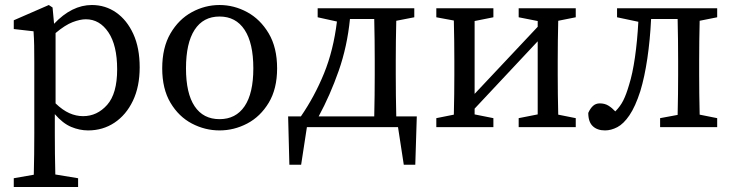

<svg xmlns="http://www.w3.org/2000/svg" viewBox="-20 -508 2930 767"><path d="M35 239V204L115 190Q116 149 116.5 108.5Q117 68 117 28V-258Q117 -299 116.5 -326Q116 -353 114 -383L35 -392V-427L175 -488L190 -478L196 -413Q267 -488 347 -488Q401 -488 444 -458Q487 -428 512.5 -372.5Q538 -317 538 -239Q538 -162 511 -105.5Q484 -49 437.5 -18Q391 13 332 13Q298 13 264.5 -1Q231 -15 199 -52V27Q199 67 199.5 107.5Q200 148 201 189L292 204V239ZM323 -431Q300 -431 270 -419.5Q240 -408 202 -376V-95Q230 -68 257 -56Q284 -44 312 -44Q368 -44 408 -89Q448 -134 448 -231Q448 -327 413 -379Q378 -431 323 -431Z M857 13Q799 13 746.5 -14.5Q694 -42 661 -97.5Q628 -153 628 -235Q628 -318 661 -374.5Q694 -431 746.5 -459.5Q799 -488 857 -488Q915 -488 967.5 -459.5Q1020 -431 1053.5 -374.5Q1087 -318 1087 -235Q1087 -153 1053.5 -97.5Q1020 -42 967.5 -14.5Q915 13 857 13ZM857 -32Q922 -32 957 -83.5Q992 -135 992 -235Q992 -336 957 -389Q922 -442 857 -442Q792 -442 757.5 -389Q723 -336 723 -235Q723 -135 757.5 -83.5Q792 -32 857 -32Z M1477 -265Q1477 -300 1476.5 -347Q1476 -394 1475 -432H1378Q1367 -322 1333 -225Q1299 -128 1253 -43H1475Q1476 -81 1476.5 -127.5Q1477 -174 1477 -210ZM1249 -439V-475H1635V-439L1563 -425Q1562 -388 1561.5 -343.5Q1561 -299 1561 -265V-210Q1561 -174 1561.5 -127.5Q1562 -81 1563 -43H1645L1639 150H1593L1570 0H1206L1183 150H1136L1131 -43H1182Q1237 -123 1274.5 -215Q1312 -307 1326 -422Z M2052 -439V-475H2280V-439L2210 -425Q2209 -388 2208.5 -343.5Q2208 -299 2208 -265V-210Q2208 -176 2208.5 -131.5Q2209 -87 2210 -50L2280 -36V0H2052V-36L2128 -51V-343L1876 -74V-51L1951 -36V0H1723V-36L1793 -50Q1794 -87 1794.5 -131.5Q1795 -176 1795 -210V-265Q1795 -299 1794.5 -344Q1794 -389 1793 -426L1723 -439V-475H1951V-439L1876 -424V-133L2128 -401V-424Z M2397 13Q2366 13 2348 -4Q2330 -21 2330 -57Q2338 -75 2349 -85Q2360 -95 2376 -95Q2396 -95 2410.5 -86Q2425 -77 2438 -63Q2458 -83 2470 -107Q2482 -131 2493 -169Q2507 -213 2516.5 -279Q2526 -345 2530 -421L2445 -439V-475H2845V-439L2775 -425Q2774 -388 2773.5 -343.5Q2773 -299 2773 -265V-210Q2773 -176 2773.5 -132Q2774 -88 2775 -50L2845 -36V0H2617V-36L2687 -49Q2688 -87 2688.5 -131.5Q2689 -176 2689 -210V-265Q2689 -300 2688.5 -347Q2688 -394 2687 -432H2581Q2577 -349 2566 -274.5Q2555 -200 2538 -144Q2518 -82 2494.5 -47.5Q2471 -13 2446 0Q2421 13 2397 13Z"/></svg>

Font: Source Serif Pro
Style: Regular
Weight: 400
Designer: Frank Grießhammer
Foundry: Adobe Systems Incorporated
Version: Version 3.001;hotconv 1.0.111;makeotfexe 2.5.65597